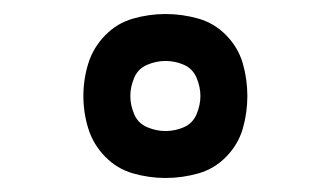

<svg xmlns="http://www.w3.org/2000/svg" viewBox="-20 -795 472 274"><path d="M216 -541Q240 -541 263 -547.5Q286 -554 303 -571.5Q320 -589 326.5 -611.5Q333 -634 333 -658Q333 -682 326.5 -704.5Q320 -727 303 -744.5Q286 -762 263 -768.5Q240 -775 216 -775Q193 -775 170 -768.5Q147 -762 130 -744.5Q113 -727 106 -704.5Q99 -682 99 -658Q99 -634 106 -611.5Q113 -589 130 -571.5Q147 -554 170 -547.5Q193 -541 216 -541ZM216 -608Q203 -608 190 -613.5Q177 -619 171.5 -632Q166 -645 166 -658Q166 -671 171.5 -684Q177 -697 190 -702.5Q203 -708 216 -708Q230 -708 242.5 -702.5Q255 -697 260.5 -684Q266 -671 266 -658Q266 -645 260.5 -632Q255 -619 242.5 -613.5Q230 -608 216 -608Z"/></svg>

Font: Iosevka Sparkle Light
Style: Regular
Weight: 300
Designer: Belleve Invis
Foundry: Belleve Invis
Version: Version 4.5.0; ttfautohint (v1.8.3)